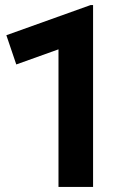

<svg xmlns="http://www.w3.org/2000/svg" viewBox="-20 -735 491 755"><path d="M210 0V-541L44 -481.5L5 -596.5L336 -715H346V0Z"/></svg>

Font: Geologica Thin Roman SemiBold
Style: Regular
Weight: 600
Version: Version 1.010;gftools[0.9.28]